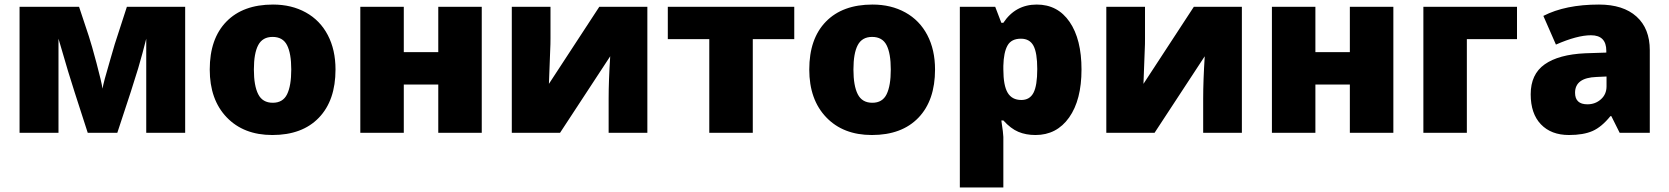

<svg xmlns="http://www.w3.org/2000/svg" viewBox="-20 -583 7328 843"><path d="M793 0H622.1V-413.1Q606.4 -350.1 586.7 -283Q566.9 -215.8 495.1 0H365.2L308.1 -176.8Q279.3 -265.6 247.6 -376.5L236.8 -413.1V0H65.9V-553.2H327.1L370.1 -423.8Q382.3 -386.7 403.8 -305.9Q425.3 -225.1 430.2 -193.8Q433.1 -216.8 464.8 -323.7L483.9 -389.2L537.1 -553.2H793Z M1453.1 -277.8Q1453.1 -142.1 1380.1 -66.2Q1307.1 9.8 1175.8 9.8Q1049.8 9.8 975.3 -67.9Q900.9 -145.5 900.9 -277.8Q900.9 -413.1 973.9 -488Q1046.9 -563 1178.7 -563Q1260.3 -563 1322.8 -528.3Q1385.3 -493.7 1419.2 -429Q1453.1 -364.3 1453.1 -277.8ZM1094.7 -277.8Q1094.7 -206.5 1113.8 -169.2Q1132.8 -131.8 1177.7 -131.8Q1222.2 -131.8 1240.5 -169.2Q1258.8 -206.5 1258.8 -277.8Q1258.8 -348.6 1240.2 -384.8Q1221.7 -420.9 1176.8 -420.9Q1132.8 -420.9 1113.8 -385Q1094.7 -349.1 1094.7 -277.8Z M1752.9 -553.2V-354H1904.3V-553.2H2095.2V0H1904.3V-211.9H1752.9V0H1562V-553.2Z M2397 -553.2V-414.1Q2397 -402.3 2396.7 -388.7Q2396.5 -375 2390.1 -214.8L2611.3 -553.2H2822.3V0H2652.3V-149.9Q2652.3 -228.5 2659.2 -335.9L2439 0H2227.1V-553.2Z M3467.3 -411.1H3285.2V0H3094.2V-411.1H2912.1V-553.2H3467.3Z M4085.4 -277.8Q4085.4 -142.1 4012.5 -66.2Q3939.5 9.8 3808.1 9.8Q3682.1 9.8 3607.7 -67.9Q3533.2 -145.5 3533.2 -277.8Q3533.2 -413.1 3606.2 -488Q3679.2 -563 3811 -563Q3892.6 -563 3955.1 -528.3Q4017.6 -493.7 4051.5 -429Q4085.4 -364.3 4085.4 -277.8ZM3727.1 -277.8Q3727.1 -206.5 3746.1 -169.2Q3765.1 -131.8 3810.1 -131.8Q3854.5 -131.8 3872.8 -169.2Q3891.1 -206.5 3891.1 -277.8Q3891.1 -348.6 3872.6 -384.8Q3854 -420.9 3809.1 -420.9Q3765.1 -420.9 3746.1 -385Q3727.1 -349.1 3727.1 -277.8Z M4526.4 9.8Q4484.4 9.8 4451.2 -4.2Q4418 -18.1 4385.3 -54.2H4376.5Q4385.3 3.9 4385.3 18.1V240.2H4194.3V-553.2H4349.6L4376.5 -482.9H4385.3Q4438.5 -563 4532.2 -563Q4624 -563 4676.3 -486.8Q4728.5 -410.6 4728.5 -277.8Q4728.5 -144 4674.1 -67.1Q4619.6 9.8 4526.4 9.8ZM4462.4 -413.1Q4420.4 -413.1 4403.6 -383.1Q4386.7 -353 4385.3 -293.9V-278.8Q4385.3 -207.5 4404.3 -175.8Q4423.3 -144 4464.4 -144Q4501 -144 4517.6 -175.5Q4534.2 -207 4534.2 -279.8Q4534.2 -351.1 4517.6 -382.1Q4501 -413.1 4462.4 -413.1Z M5007.3 -553.2V-414.1Q5007.3 -402.3 5007.1 -388.7Q5006.8 -375 5000.5 -214.8L5221.7 -553.2H5432.6V0H5262.7V-149.9Q5262.7 -228.5 5269.5 -335.9L5049.3 0H4837.4V-553.2Z M5755.4 -553.2V-354H5906.7V-553.2H6097.7V0H5906.7V-211.9H5755.4V0H5564.5V-553.2Z M6640.6 -553.2V-411.1H6420.4V0H6229.5V-553.2Z M7091.3 0 7054.7 -73.2H7050.8Q7012.2 -25.4 6972.2 -7.8Q6932.1 9.8 6868.7 9.8Q6790.5 9.8 6745.6 -37.1Q6700.7 -84 6700.7 -168.9Q6700.7 -257.3 6762.2 -300.5Q6823.7 -343.8 6940.4 -349.1L7032.7 -352.1V-359.9Q7032.7 -428.2 6965.3 -428.2Q6904.8 -428.2 6811.5 -387.2L6756.3 -513.2Q6853 -563 7000.5 -563Q7106.9 -563 7165.3 -510.3Q7223.6 -457.5 7223.6 -362.8V0ZM6949.7 -125Q6984.4 -125 7009 -147Q7033.7 -168.9 7033.7 -204.1V-247.1L6989.7 -245.1Q6895.5 -241.7 6895.5 -175.8Q6895.5 -125 6949.7 -125Z"/></svg>

Font: OpenSans-ExtraBold
Style: Regular
Weight: 800
Foundry: Ascender Corporation
Version: Version 1.10